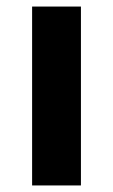

<svg xmlns="http://www.w3.org/2000/svg" viewBox="-20 -566 345 586"><path d="M227 0H78V-546H227Z"/></svg>

Font: Noto Sans Tai Tham
Style: Bold
Weight: 700
Designer: Monotype Design Team 2013. Revised by David WIlliams 2020
Foundry: Monotype Imaging Inc.
Version: Version 2.002; ttfautohint (v1.8.4.7-5d5b)